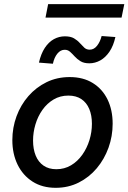

<svg xmlns="http://www.w3.org/2000/svg" viewBox="-20 -899 620 927"><path d="M249 7.8Q184.1 7.8 137.2 -22.2Q90.3 -52.2 64.9 -104.2Q39.6 -156.2 39.6 -222.7Q39.6 -282.7 59.8 -337.6Q80.1 -392.6 117.2 -435.1Q154.3 -477.5 204.8 -502.2Q255.4 -526.9 316.4 -526.9Q381.8 -526.9 428.2 -498Q474.6 -469.2 499.3 -418.5Q523.9 -367.7 523.9 -301.8Q523.9 -241.2 503.9 -185.8Q483.9 -130.4 447.3 -86.7Q410.6 -43 360.1 -17.6Q309.6 7.8 249 7.8ZM252 -82Q291 -82 322.8 -100.8Q354.5 -119.6 377.2 -151.6Q399.9 -183.6 411.9 -222.7Q423.8 -261.7 423.8 -301.3Q423.8 -342.3 410.9 -373Q397.9 -403.8 372.6 -420.7Q347.2 -437.5 310.1 -437.5Q270.5 -437.5 238.8 -418.7Q207 -399.9 184.8 -368.4Q162.6 -336.9 151.1 -298.3Q139.6 -259.8 139.6 -220.2Q139.6 -179.2 152.3 -147.9Q165 -116.7 190.2 -99.4Q215.3 -82 252 -82ZM235.4 -591.3 168 -596.7Q177.7 -639.6 196.5 -668Q215.3 -696.3 240.2 -710Q265.1 -723.6 293 -723.6Q320.8 -723.6 337.4 -713.9Q354 -704.1 365.2 -691.4Q376.5 -678.7 387 -668.9Q397.5 -659.2 413.1 -659.2Q433.6 -659.2 448.5 -678Q463.4 -696.8 470.7 -725.1L537.1 -720.2Q527.8 -678.2 508.8 -649.9Q489.7 -621.6 464.4 -607.4Q439 -593.3 411.1 -593.3Q385.3 -593.3 368.9 -603.3Q352.5 -613.3 341.1 -626Q329.6 -638.7 318.6 -648.7Q307.6 -658.7 292.5 -658.7Q272 -658.7 256.8 -639.9Q241.7 -621.1 235.4 -591.3ZM199.7 -814 212.4 -878.9H580.1L566.9 -814Z"/></svg>

Font: Reddit Sans Medium
Style: Italic
Weight: 500
Italic angle: -11.25°
Designer: Stephen Hutchings
Version: Version 1.013